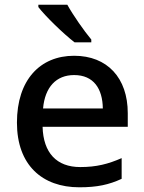

<svg xmlns="http://www.w3.org/2000/svg" viewBox="-20 -852 612 816"><path d="M266 -832H143V-822C171 -785 250 -708 297 -672H368V-684C337 -721 291 -787 266 -832ZM295 -615C150 -615 52 -512 52 -331C52 -150 160 -56 317 -56C393 -56 443 -67 497 -92V-180C440 -155 390 -142 321 -142C221 -142 164 -202 161 -313H523V-371C523 -521 436 -615 295 -615ZM295 -533C378 -533 416 -475 417 -391H163C171 -482 219 -533 295 -533Z"/></svg>

Font: Noto Sans Malayalam UI Medium
Style: Regular
Weight: 500
Designer: Jelle Bosma - Monotype Design Team
Foundry: Monotype Imaging Inc.
Version: Version 2.104